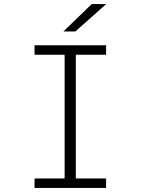

<svg xmlns="http://www.w3.org/2000/svg" viewBox="-20 -922 690 942"><path d="M149.5 0V-46.5H297V-653.5H149.5V-700H500.5V-653.5H352V-46.5H500.5V0ZM349.5 -767.5H291L430 -902H501Z"/></svg>

Font: Trispace ExtraLight
Style: Regular
Weight: 200
Designer: Tyler Finck
Foundry: Etcetera Type Company
Version: Version 1.210; ttfautohint (v1.8.3)